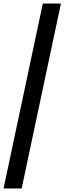

<svg xmlns="http://www.w3.org/2000/svg" viewBox="-39 -839 363 1081"><path d="M304 -819 83 222H-19L202 -819Z"/></svg>

Font: Application Medium
Style: Italic
Weight: 500
Italic angle: -12°
Designer: Wei Huang
Foundry: Wei Huang
Version: Version 0.012